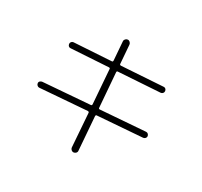

<svg xmlns="http://www.w3.org/2000/svg" viewBox="-166 -995 1333 1268"><g transform="rotate(30 500.0 -361.0)"><path d="M121.1 -205.1Q112.3 -204.1 105 -210.4Q97.7 -216.8 96.7 -226.1Q95.7 -235.4 102.5 -241.7Q109.4 -248 118.2 -249L471.7 -276.4Q479.5 -276.4 480.5 -285.2L460.9 -543.9Q460.9 -551.8 452.1 -551.8L168.9 -534.2Q160.2 -533.2 153.8 -539.1Q147.5 -544.9 146.5 -554.2Q145.5 -563.5 151.4 -570.3Q157.2 -577.1 166 -578.1L448.2 -595.7Q456.1 -595.7 456.1 -605.5L445.3 -746.1Q444.3 -755.9 451.2 -763.7Q458 -771.5 467.8 -772.5Q477.5 -773.4 485.4 -766.1Q493.2 -758.8 494.1 -749L504.9 -609.4Q504.9 -601.6 513.7 -600.6L829.1 -621.1Q837.9 -622.1 844.2 -616.2Q850.6 -610.4 851.6 -601.1Q852.5 -591.8 846.7 -585Q840.8 -578.1 832 -577.1L516.6 -556.6Q508.8 -556.6 508.8 -547.9L529.3 -288.1Q529.3 -280.3 538.1 -280.3L877 -305.7Q885.7 -306.6 892.6 -300.3Q899.4 -293.9 900.4 -285.2Q901.4 -276.4 895 -269.5Q888.7 -262.7 879.9 -261.7L541 -236.3Q533.2 -236.3 533.2 -226.6L552.7 26.4Q553.7 36.1 546.9 43.5Q540 50.8 530.3 51.8Q520.5 52.7 512.7 45.9Q504.9 39.1 503.9 29.3L485.4 -223.6Q485.4 -231.4 475.6 -232.4Z"/></g></svg>

Font: Rounded Mgen+ 2m light
Style: Regular
Weight: 200
Designer: [Source Han Sans]
Ryoko NISHIZUKA  (kana & ideographs); Paul D. Hunt (Latin, Greek & Cyrillic); Wenlong ZHANG  (bopomofo
Version: Version 1.059.20150602